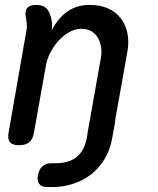

<svg xmlns="http://www.w3.org/2000/svg" viewBox="-20 -580 640 780"><path d="M134 132Q138 109 152 96Q166 83 190 83H208Q230 83 250 78Q270 73 286.5 61.5Q303 50 315 30Q327 10 333 -21L335 -34Q335 -37 336 -42L389 -340Q394 -364 391 -386Q388 -408 378.5 -425Q369 -442 352.5 -452.5Q336 -463 310 -463Q284 -463 259.5 -448.5Q235 -434 216 -412.5Q197 -391 184 -365Q171 -339 167 -316L118 -42Q114 -15 99 -2.5Q84 10 57.5 10Q31 10 20.5 -2.5Q10 -15 15 -42L87 -454Q90 -468 89 -481.5Q88 -495 85 -509Q80 -535 90.5 -547.5Q101 -560 127 -560Q153 -560 167 -547.5Q181 -535 187 -509Q191 -496 191.5 -482Q192 -468 190 -455Q213 -504 252 -532Q291 -560 345 -560Q387 -560 418.5 -546Q450 -532 470 -506.5Q490 -481 497.5 -445.5Q505 -410 497 -367L447 -87H448L436 -20Q428 28 405 66Q382 104 349.5 129Q317 154 276 167Q235 180 190 180H172Q149 180 139.5 167.5Q130 155 134 132Z"/></svg>

Font: Maple Mono Medium
Style: Italic
Weight: 500
Italic angle: -10°
Monospace: yes
Designer: subframe7536
Version: Version 7.000